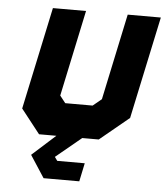

<svg xmlns="http://www.w3.org/2000/svg" viewBox="-52 -587 706 817"><g transform="rotate(5 301.0 -178.0)"><path d="M164.5 184.5 103 90 203 0H129L48 -103L141 -540H282.5L204.5 -172L228.5 -141.5H345.5L382.5 -172L460.5 -540H602L509 -103L384 0H313.5L204.5 90L216 106H333.5L317 184.5Z"/></g></svg>

Font: Tourney Expanded Black
Style: Italic
Weight: 900
Width: 7
Italic angle: -12°
Designer: Tyler Finck
Foundry: Etcetera Type Co
Version: Version 1.010; ttfautohint (v1.8.3)